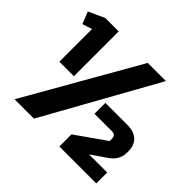

<svg xmlns="http://www.w3.org/2000/svg" viewBox="-168 -910 1121 1121"><g transform="rotate(45 392.5 -350.0)"><path d="M70 0 470 -700H620L230 0ZM100 -340V-610L40 -590L10 -665L110 -710H220V-340ZM755 -244Q755 -183 700 -145L605 -80H755V10H450V-90L635 -220V-240Q635 -270 605 -270H460V-360H640Q697 -360 726 -332Q755 -304 755 -254Z"/></g></svg>

Font: Russo One
Style: Regular
Weight: 400
Designer: Jovanny lemonad
Foundry: Jovanny Lemonad
Version: Version 1.001